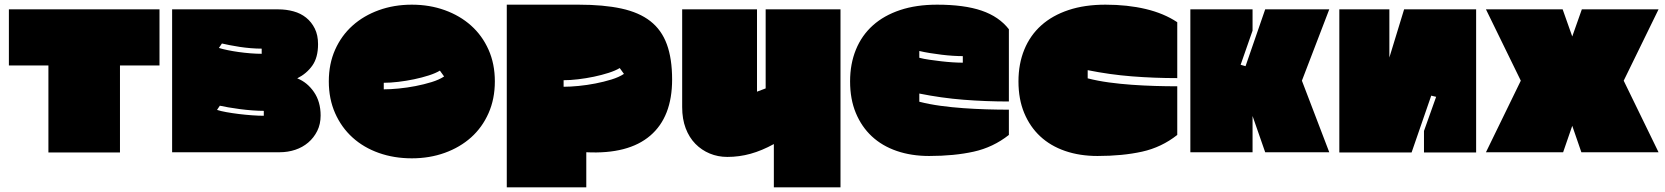

<svg xmlns="http://www.w3.org/2000/svg" viewBox="-20 -607 7118 821"><path d="M18 -567H662V-327H493V45H187V-327H18Z M1176 44H716V-567H1170Q1204 -567 1235 -558.5Q1266 -550 1289 -531.5Q1312 -513 1326 -485Q1340 -457 1340 -418Q1340 -361 1315.5 -326.5Q1291 -292 1251 -272Q1294 -255 1322.5 -213.5Q1351 -172 1351 -113Q1351 -76 1336.5 -47Q1322 -18 1298 2.5Q1274 23 1242.5 33.5Q1211 44 1176 44ZM929 -421 916 -402Q932 -397 954 -392.5Q976 -388 1001 -384.5Q1026 -381 1051.5 -379Q1077 -377 1099 -377V-399Q1077 -399 1052.5 -401Q1028 -403 1005 -406.5Q982 -410 962 -414Q942 -418 929 -421ZM920 -155 908 -137Q923 -132 948 -127.5Q973 -123 1001.5 -119.5Q1030 -116 1058 -114Q1086 -112 1108 -112V-133Q1086 -133 1059 -135Q1032 -137 1005.5 -140.5Q979 -144 956 -148Q933 -152 920 -155Z M1386 -259Q1386 -334 1413 -394.5Q1440 -455 1487.5 -497.5Q1535 -540 1600 -563.5Q1665 -587 1741 -587Q1817 -587 1882 -563.5Q1947 -540 1994.5 -497.5Q2042 -455 2069 -394.5Q2096 -334 2096 -259Q2096 -184 2069 -123Q2042 -62 1994.5 -19.5Q1947 23 1882 46.5Q1817 70 1741 70Q1665 70 1600 47Q1535 24 1487.5 -19Q1440 -62 1413 -123Q1386 -184 1386 -259ZM1879 -280 1861 -305Q1843 -294 1813.5 -284.5Q1784 -275 1750.5 -268Q1717 -261 1683 -257Q1649 -253 1621 -253V-225Q1649 -225 1685 -228.5Q1721 -232 1757 -239Q1793 -246 1825.5 -256Q1858 -266 1879 -280Z M2454 -587Q2561 -587 2637 -570.5Q2713 -554 2761 -516.5Q2809 -479 2831.5 -417.5Q2854 -356 2854 -267Q2854 -107 2760.5 -27Q2667 53 2487 44V194H2147V-587ZM2630 -316Q2612 -305 2582.5 -295.5Q2553 -286 2519.5 -279Q2486 -272 2452 -268Q2418 -264 2390 -264V-236Q2418 -236 2454 -239.5Q2490 -243 2526 -250Q2562 -257 2594.5 -267Q2627 -277 2648 -291Z M3289 194V9Q3238 37 3189.5 50.5Q3141 64 3090 64Q3050 64 3015 49.5Q2980 35 2953.5 8Q2927 -19 2912 -58.5Q2897 -98 2897 -149V-567H3217V-215L3254 -229V-567H3574V194Z M3615 -259Q3615 -334 3640 -395Q3665 -456 3712.5 -498.5Q3760 -541 3829 -564Q3898 -587 3987 -587Q4103 -587 4177.5 -561.5Q4252 -536 4294 -482V-173Q4195 -173 4100 -180.5Q4005 -188 3911 -207V-172Q3954 -161 4002 -154.5Q4050 -148 4099.5 -144.5Q4149 -141 4198.5 -139.5Q4248 -138 4294 -138V-30Q4227 23 4143.5 41.5Q4060 60 3953 60Q3877 60 3814.5 38.5Q3752 17 3708 -24Q3664 -65 3639.5 -124Q3615 -183 3615 -259ZM3911 -389V-360Q3930 -355 3954.5 -351.5Q3979 -348 4004.5 -345Q4030 -342 4054 -340.5Q4078 -339 4097 -339V-367Q4078 -367 4054.5 -368.5Q4031 -370 4006.5 -373Q3982 -376 3957 -380Q3932 -384 3911 -389Z M4335 -259Q4335 -334 4360 -395Q4385 -456 4432.5 -498.5Q4480 -541 4549 -564Q4618 -587 4707 -587Q4801 -587 4879 -568.5Q4957 -550 5014 -512V-273Q4915 -273 4820 -280.5Q4725 -288 4631 -307V-272Q4674 -261 4722 -254.5Q4770 -248 4819.5 -244.5Q4869 -241 4918.5 -239.5Q4968 -238 5014 -238V-30Q4947 23 4863.5 41.5Q4780 60 4673 60Q4597 60 4534.5 38.5Q4472 17 4428 -24Q4384 -65 4359.5 -124Q4335 -183 4335 -259Z M5336 44H5070V-567H5336V-476L5285 -330L5306 -324L5390 -567H5664L5547 -262L5664 44H5390L5336 -111Z M6292 45H6069V-47L6121 -193L6100 -198L6016 45H5707V-567H5921V-361L5984 -567H6292Z M6703 -69 6664 44H6334L6483 -262L6334 -567H6662L6703 -451L6744 -567H7072L6923 -262L7072 44H6742Z"/></svg>

Font: ChangwonDangamAsac Bold
Style: Regular
Weight: 700
Designer: Choi Chi-young, Lee Youngbeen, Kim Jungjin, Yoon Jihee, Han Dohee
Foundry: YoonDesign Inc.
Version: Version 1.010;Build 20210623